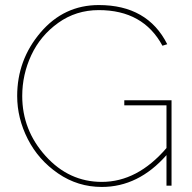

<svg xmlns="http://www.w3.org/2000/svg" viewBox="-20 -735 760 760"><path d="M639 0V-121Q528 5 383 5Q288 5 210 -48.5Q132 -102 90 -184.5Q48 -267 48 -355Q48 -498 140.5 -606.5Q233 -715 371 -715Q564 -715 642 -560L623 -554Q547 -695 371 -695Q281 -695 210.5 -644.5Q140 -594 104 -517Q68 -440 68 -355Q68 -220 160.5 -117.5Q253 -15 383 -15Q524 -15 639 -149V-318H472V-338H659V0Z"/></svg>

Font: Raleway
Style: Thin
Weight: 100
Designer: Matt McInerney, Pablo Impallari, Rodrigo Fuenzalida
Foundry: Matt McInerney, Pablo Impallari, Rodrigo Fuenzalida
Version: Version 3.000